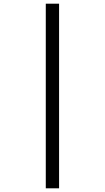

<svg xmlns="http://www.w3.org/2000/svg" viewBox="-20 -780 568 1040"><path d="M228 240V-760H300V240Z"/></svg>

Font: Noto Serif Ethiopic SemiCondensed ExtraBold
Style: Regular
Weight: 800
Width: 4
Designer: Monotype Design Team
Foundry: Monotype Imaging Inc.
Version: Version 2.102; ttfautohint (v1.8.4.7-5d5b)